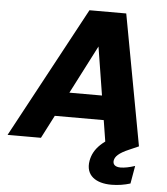

<svg xmlns="http://www.w3.org/2000/svg" viewBox="-95 -756 893 1027"><g transform="rotate(5 351.0 -242.0)"><path d="M605.3 -70.2C469.4 -17.1 425.2 38.3 414.1 99.4C400.1 179.8 458.7 217.3 541.2 217.3C577.6 217.3 612.4 211.3 642.7 201.8L659.4 106.1C629.1 116.2 602.5 121.2 581.9 121.2C553.2 121.2 538.9 107.9 542.8 86.2C546.8 66.5 562.7 46.5 620.8 21.8L670.6 0L648.1 -87.1ZM343.4 -702.3 -34.9 0H144.3L459.3 -612.3H392.6L490.4 0H670.6L540.9 -702.3ZM96.2 -123.5H567.2L547.3 -253.7H162.9Z"/></g></svg>

Font: Poppins Devanagari Thin
Style: Italic
Weight: 100
Italic angle: -10°
Designer: Ninad Kale (Devanagari), Jonny Pinhorn (Latin)
Foundry: Indian Type Foundry
Version: 4.005